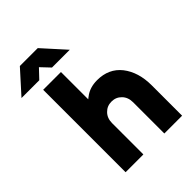

<svg xmlns="http://www.w3.org/2000/svg" viewBox="-326 -1026 1153 1153"><g transform="rotate(-45 250.0 -450.0)"><path d="M-75 -757H76L130 -814L184 -757H335L206 -900H54ZM532 0V-258Q532 -314 518 -360Q504 -406 476 -442Q420 -512 322 -512Q259 -512 217 -479Q213 -476 209.5 -473.5Q206 -471 203 -468V-700H52V0H203V-265Q203 -308 229 -334Q254 -360 292 -360Q330 -360 355 -334Q381 -308 381 -265V0Z"/></g></svg>

Font: Unageo
Style: ExtraBold
Weight: 800
Designer: Richard Sepsi
Foundry: Richard Sepsi
Version: Version 2.000